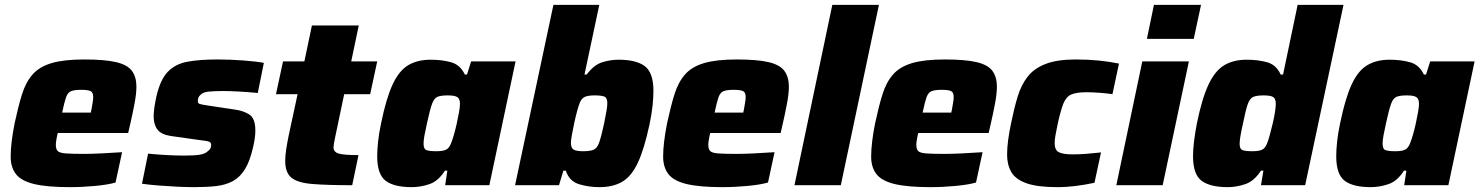

<svg xmlns="http://www.w3.org/2000/svg" viewBox="-20 -763 6095 791"><path d="M268 8Q173 8 120 -5Q67 -18 45.5 -46Q24 -74 24 -118Q24 -146 28 -179.5Q32 -213 40 -254Q55 -324 70.5 -374Q86 -424 114 -456Q142 -488 192.5 -503Q243 -518 327 -518Q412 -518 458.5 -507Q505 -496 523.5 -471Q542 -446 542 -406Q542 -377 534 -335Q526 -293 517 -254L508 -215H218Q215 -204 212.5 -189Q210 -174 210 -167Q210 -149 217.5 -141Q225 -133 250 -131Q275 -129 326 -129Q354 -129 397.5 -131Q441 -133 483 -136L456 -11Q425 -2 372 3Q319 8 268 8ZM236 -299H354L357 -313Q360 -331 362 -342.5Q364 -354 364 -363Q364 -383 352.5 -388Q341 -393 315 -393Q287 -393 273 -387.5Q259 -382 252 -362Q245 -342 236 -299Z M781 8Q746 8 707 6Q668 4 630.5 1Q593 -2 565 -6L590 -130Q630 -126 670 -124Q710 -122 738 -122Q783 -122 805 -126Q827 -130 837 -141Q850 -149 850 -167Q850 -176 840.5 -179.5Q831 -183 802 -186L682 -203Q644 -209 628.5 -229.5Q613 -250 613 -284Q613 -299 616 -320Q619 -341 624 -364Q640 -435 671.5 -467.5Q703 -500 753.5 -509Q804 -518 875 -518Q927 -518 981.5 -514Q1036 -510 1067 -504L1042 -380Q1000 -384 961.5 -386Q923 -388 902 -388Q862 -388 838.5 -385.5Q815 -383 806 -372Q795 -364 795 -346Q795 -337 803.5 -334.5Q812 -332 838 -328L945 -312Q983 -307 1007.5 -291Q1032 -275 1032 -225Q1032 -197 1023 -158Q1010 -100 989.5 -66.5Q969 -33 939.5 -17Q910 -1 871 3.5Q832 8 781 8Z M1431 0Q1327 0 1266.5 -5Q1206 -10 1180.5 -31Q1155 -52 1155 -100Q1155 -121 1159 -147.5Q1163 -174 1170 -208L1206 -375H1117L1146 -510H1234L1265 -658H1458L1427 -510H1534L1505 -375H1398L1360 -194Q1358 -186 1356 -173.5Q1354 -161 1354 -156Q1354 -137 1375 -130.5Q1396 -124 1457 -124Z M1676 8Q1603 8 1568.5 -18.5Q1534 -45 1534 -119Q1534 -145 1537.5 -179Q1541 -213 1550 -255Q1571 -358 1597.5 -415Q1624 -472 1662 -494.5Q1700 -517 1754 -517Q1801 -517 1838.5 -506.5Q1876 -496 1895 -456H1904L1921 -510H2104L1996 0H1814L1823 -60H1813Q1786 -17 1749.5 -4.5Q1713 8 1676 8ZM1777 -140Q1804 -140 1817 -146Q1830 -152 1838 -172Q1843 -184 1849.5 -206Q1856 -228 1861.5 -253Q1867 -278 1871 -300.5Q1875 -323 1875 -335Q1875 -356 1864 -363Q1853 -370 1825 -370Q1796 -370 1782 -364Q1768 -358 1759.5 -334Q1751 -310 1739 -255Q1732 -224 1728.5 -204Q1725 -184 1725 -171Q1725 -149 1737 -144.5Q1749 -140 1777 -140Z M2450 8Q2404 8 2364.5 -4.5Q2325 -17 2311 -60H2301L2283 0H2102L2260 -743H2449L2388 -456H2397Q2427 -496 2461 -506.5Q2495 -517 2528 -517Q2602 -517 2637 -490Q2672 -463 2672 -389Q2672 -362 2668.5 -328Q2665 -294 2656 -251Q2634 -148 2607.5 -92Q2581 -36 2543 -14Q2505 8 2450 8ZM2382 -140Q2411 -140 2425.5 -146Q2440 -152 2448.5 -176Q2457 -200 2469 -255Q2475 -285 2478.5 -305.5Q2482 -326 2482 -338Q2482 -360 2470 -365Q2458 -370 2430 -370Q2406 -370 2392 -365Q2378 -360 2370 -343Q2365 -332 2358.5 -308.5Q2352 -285 2346 -257.5Q2340 -230 2336 -207Q2332 -184 2332 -175Q2332 -153 2343.5 -146.5Q2355 -140 2382 -140Z M2956 8Q2861 8 2808 -5Q2755 -18 2733.5 -46Q2712 -74 2712 -118Q2712 -146 2716 -179.5Q2720 -213 2728 -254Q2743 -324 2758.5 -374Q2774 -424 2802 -456Q2830 -488 2880.5 -503Q2931 -518 3015 -518Q3100 -518 3146.5 -507Q3193 -496 3211.5 -471Q3230 -446 3230 -406Q3230 -377 3222 -335Q3214 -293 3205 -254L3196 -215H2906Q2903 -204 2900.5 -189Q2898 -174 2898 -167Q2898 -149 2905.5 -141Q2913 -133 2938 -131Q2963 -129 3014 -129Q3042 -129 3085.5 -131Q3129 -133 3171 -136L3144 -11Q3113 -2 3060 3Q3007 8 2956 8ZM2924 -299H3042L3045 -313Q3048 -331 3050 -342.5Q3052 -354 3052 -363Q3052 -383 3040.5 -388Q3029 -393 3003 -393Q2975 -393 2961 -387.5Q2947 -382 2940 -362Q2933 -342 2924 -299Z M3253 0 3409 -743H3601L3444 0Z M3813 8Q3718 8 3665 -5Q3612 -18 3590.5 -46Q3569 -74 3569 -118Q3569 -146 3573 -179.5Q3577 -213 3585 -254Q3600 -324 3615.5 -374Q3631 -424 3659 -456Q3687 -488 3737.5 -503Q3788 -518 3872 -518Q3957 -518 4003.5 -507Q4050 -496 4068.5 -471Q4087 -446 4087 -406Q4087 -377 4079 -335Q4071 -293 4062 -254L4053 -215H3763Q3760 -204 3757.5 -189Q3755 -174 3755 -167Q3755 -149 3762.5 -141Q3770 -133 3795 -131Q3820 -129 3871 -129Q3899 -129 3942.5 -131Q3986 -133 4028 -136L4001 -11Q3970 -2 3917 3Q3864 8 3813 8ZM3781 -299H3899L3902 -313Q3905 -331 3907 -342.5Q3909 -354 3909 -363Q3909 -383 3897.5 -388Q3886 -393 3860 -393Q3832 -393 3818 -387.5Q3804 -382 3797 -362Q3790 -342 3781 -299Z M4336 8Q4254 8 4209 -8Q4164 -24 4146.5 -54Q4129 -84 4129 -126Q4129 -179 4146 -258Q4158 -317 4172.5 -365Q4187 -413 4213.5 -447Q4240 -481 4287.5 -499.5Q4335 -518 4412 -518Q4509 -518 4590 -501L4563 -375Q4544 -378 4513.5 -380.5Q4483 -383 4456 -383Q4414 -383 4393 -373.5Q4372 -364 4361 -336.5Q4350 -309 4338 -255Q4332 -227 4328.5 -207Q4325 -187 4325 -173Q4325 -145 4342 -136Q4359 -127 4401 -127Q4426 -127 4458 -129.5Q4490 -132 4516 -135L4489 -10Q4452 -2 4413 3Q4374 8 4336 8Z M4705 -603 4734 -743H4928L4898 -603ZM4579 0 4686 -510H4878L4770 0Z M5038 8Q4965 8 4930 -18.5Q4895 -45 4895 -119Q4895 -145 4899 -179Q4903 -213 4911 -255Q4932 -358 4959 -415Q4986 -472 5024 -494.5Q5062 -517 5116 -517Q5163 -517 5200.5 -506.5Q5238 -496 5256 -456H5266L5326 -743H5515L5357 0H5175L5185 -60H5175Q5147 -17 5110.5 -4.5Q5074 8 5038 8ZM5139 -140Q5166 -140 5179 -146Q5192 -152 5200 -172Q5205 -184 5211 -206Q5217 -228 5223 -253Q5229 -278 5232.5 -300.5Q5236 -323 5236 -335Q5236 -356 5225.5 -363Q5215 -370 5186 -370Q5158 -370 5143.5 -364Q5129 -358 5120.5 -334Q5112 -310 5101 -255Q5087 -194 5087 -171Q5087 -149 5099 -144.5Q5111 -140 5139 -140Z M5627 8Q5554 8 5519.5 -18.5Q5485 -45 5485 -119Q5485 -145 5488.5 -179Q5492 -213 5501 -255Q5522 -358 5548.5 -415Q5575 -472 5613 -494.5Q5651 -517 5705 -517Q5752 -517 5789.5 -506.5Q5827 -496 5846 -456H5855L5872 -510H6055L5947 0H5765L5774 -60H5764Q5737 -17 5700.5 -4.5Q5664 8 5627 8ZM5728 -140Q5755 -140 5768 -146Q5781 -152 5789 -172Q5794 -184 5800.5 -206Q5807 -228 5812.5 -253Q5818 -278 5822 -300.5Q5826 -323 5826 -335Q5826 -356 5815 -363Q5804 -370 5776 -370Q5747 -370 5733 -364Q5719 -358 5710.5 -334Q5702 -310 5690 -255Q5683 -224 5679.5 -204Q5676 -184 5676 -171Q5676 -149 5688 -144.5Q5700 -140 5728 -140Z"/></svg>

Font: Saira ExtraBold
Style: Italic
Weight: 800
Italic angle: -12°
Designer: Hector Gatti with collaboration of the Omnibus-Type team
Foundry: Omnibus-Type
Version: Version 1.100; ttfautohint (v1.8.3)